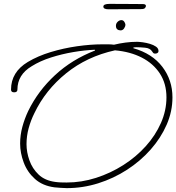

<svg xmlns="http://www.w3.org/2000/svg" viewBox="-20 -902 911 992"><path d="M325 70Q309 70 293.5 68.5Q278 67 262 66Q200 58 160.5 22.5Q121 -13 102.5 -62.5Q84 -112 84 -160Q84 -204 95.5 -246.5Q107 -289 126 -329Q177 -433 264.5 -514Q352 -595 471 -641L470 -645Q418 -643 359 -633Q300 -623 243.5 -605Q187 -587 144 -560Q70 -516 70 -439Q70 -425 53 -425Q37 -425 37 -439Q37 -530 124 -582Q176 -613 242 -633Q308 -653 378 -663Q448 -673 509 -673Q524 -673 539 -673Q554 -673 569 -671Q598 -678 628 -682Q658 -686 688 -686Q699 -686 717.5 -683.5Q736 -681 754.5 -675.5Q773 -670 786 -661Q799 -652 799 -638Q799 -632 794 -628.5Q789 -625 782 -625Q775 -625 772 -628Q769 -631 766 -636Q756 -653 730 -655.5Q704 -658 684 -658Q681 -658 677.5 -657.5Q674 -657 670 -657L669 -653Q767 -625 819 -556.5Q871 -488 871 -399Q871 -326 841 -257.5Q811 -189 758.5 -129.5Q706 -70 636.5 -25Q567 20 487.5 45Q408 70 325 70ZM324 41Q401 41 476 17Q551 -7 617 -49Q683 -91 733 -146.5Q783 -202 811.5 -266.5Q840 -331 840 -399Q840 -470 806 -522Q772 -574 712.5 -604.5Q653 -635 574 -642Q429 -610 322 -523.5Q215 -437 158 -318Q139 -280 128 -239.5Q117 -199 117 -157Q117 -116 132 -73.5Q147 -31 179.5 0Q212 31 266 38Q280 40 295 40.5Q310 41 324 41ZM603 -745Q593 -745 586 -750.5Q579 -756 579 -769Q579 -781 588 -789.5Q597 -798 607 -798Q616 -798 621.5 -790.5Q627 -783 628 -775Q628 -765 621 -755Q614 -745 603 -745ZM541 -854Q514 -854 514 -868Q514 -882 547 -882Q598 -882 645.5 -881.5Q693 -881 718 -881Q734 -881 734 -871Q734 -867 729.5 -861Q725 -855 710 -855Z"/></svg>

Font: Ms Madi
Style: Regular
Weight: 400
Designer: Robert E. Leuschke
Foundry: Robert E. Leuschke
Version: Version 1.010; ttfautohint (v1.8.3)